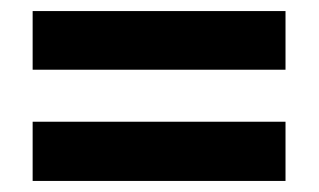

<svg xmlns="http://www.w3.org/2000/svg" viewBox="-20 -526 576 347"><path d="M39 -400H496V-506H39ZM39 -199H496V-306H39Z"/></svg>

Font: Noto Sans Myanmar SemiCondensed
Style: Bold
Weight: 700
Width: 4
Designer: Monotype Design Team
Foundry: Monotype Imaging Inc.
Version: Version 2.107